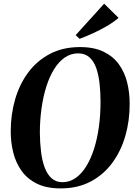

<svg xmlns="http://www.w3.org/2000/svg" viewBox="-20 -1007 728 1038"><path d="M308 11.5Q232 11.5 180.2 -13.8Q128.5 -39 97.2 -82.5Q66 -126 52 -181.2Q38 -236.5 38 -296.5Q38 -388 61.8 -470Q85.5 -552 132.8 -615.5Q180 -679 250.2 -715.8Q320.5 -752.5 412.5 -752.5Q489 -752.5 540.5 -727.2Q592 -702 623 -659Q654 -616 667.5 -561.2Q681 -506.5 681 -447.5Q681.5 -355.5 657.8 -273Q634 -190.5 587 -126.5Q540 -62.5 470 -25.5Q400 11.5 308 11.5ZM317.5 -22Q356.5 -22 389 -44.8Q421.5 -67.5 446.5 -108.2Q471.5 -149 488.8 -203.5Q506 -258 514.8 -322.2Q523.5 -386.5 523.5 -456Q523.5 -508.5 518.2 -555.8Q513 -603 500 -639.8Q487 -676.5 463 -697.5Q439 -718.5 402 -718.5Q363 -718.5 330.5 -696.2Q298 -674 272.8 -633.5Q247.5 -593 230.5 -539Q213.5 -485 204.5 -421.2Q195.5 -357.5 195.5 -288Q196 -235 201.8 -187.2Q207.5 -139.5 221.2 -102.2Q235 -65 258.5 -43.5Q282 -22 317.5 -22ZM410.5 -797 389 -817 543 -987 621 -910.5Q592.5 -886 556.5 -865.2Q520.5 -844.5 482.8 -827.2Q445 -810 410.5 -797Z"/></svg>

Font: Merriweather 120pt
Style: Bold Italic
Weight: 700
Italic angle: -7.8°
Version: Version 2.101